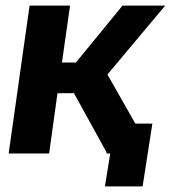

<svg xmlns="http://www.w3.org/2000/svg" viewBox="-20 -550 612 688"><path d="M231 -530H86L11 0H156L186 -216H245L362 -4L361 0H375L356 118H491L526 -107H465L365 -283L572 -530H419L252 -326H202Z"/></svg>

Font: Cheyenne Sans
Style: Bold Italic
Weight: 700
Italic angle: -8.13011°
Designer: The Public Sans project authors (U.S. Web Design System), Libre Franklin designed by Pablo Impallari and Rodrigo Fuenzal
Foundry: The Cheyenne Sans Project Authors
Version: Version 2.007